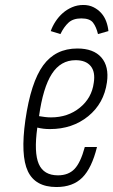

<svg xmlns="http://www.w3.org/2000/svg" viewBox="-20 -742 456 772"><path d="M82 -259Q62 -117 92 -53.5Q122 10 207 10Q273 10 311 -28Q349 -66 370 -151H321Q304 -88 279.5 -62.5Q255 -37 213 -37Q156 -37 136 -82.5Q116 -128 130 -229Q142 -226 154.5 -224.5Q167 -223 181 -223Q271 -223 334.5 -274.5Q398 -326 410 -411Q419 -475 387.5 -511Q356 -547 291 -547Q203 -547 153.5 -479Q104 -411 82 -259ZM284 -500Q325 -500 344.5 -476.5Q364 -453 357 -409Q349 -348 301 -309Q253 -270 185 -270Q173 -270 161 -271.5Q149 -273 137 -275Q153 -390 188.5 -445Q224 -500 284 -500ZM315 -722Q291 -722 270 -713Q249 -704 232.5 -689.5Q216 -675 203.5 -656Q191 -637 184 -617L223 -605Q237 -634 255.5 -651Q274 -668 307 -668Q341 -668 354 -651Q367 -634 374 -605L416 -617Q414 -637 407 -656Q400 -675 387 -689.5Q374 -704 356 -713Q338 -722 315 -722Z"/></svg>

Font: Secuela ExtLt
Style: Italic
Weight: 200
Italic angle: -8°
Designer: Fernando Haro
Foundry: deFharo
Version: Version 1.704